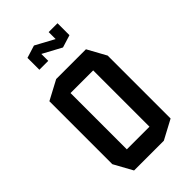

<svg xmlns="http://www.w3.org/2000/svg" viewBox="-209 -745 815 815"><g transform="rotate(-45 199.0 -337.5)"><path d="M131 -423.1V-508.3H308.7L355 -424.1V-423.1ZM89.4 0 43 -84.2V-85.2H267V0ZM43 -85.2V-462L130 -508.3H131V-85.2ZM267 0V-423.1H355V-46.4L268 0ZM107.4 -586.6V-657L160.8 -652.5V-586.6ZM248.4 -603.9V-671.8H301.5V-601.1ZM244.9 -582.8 107.4 -657V-658L163.3 -675.4H164.3L301.5 -601.1V-600.1L245.9 -582.8Z"/></g></svg>

Font: Foldit Thin
Style: Regular
Weight: 100
Designer: Sophia Tai
Foundry: Sophia Tai
Version: Version 1.003